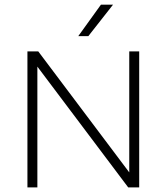

<svg xmlns="http://www.w3.org/2000/svg" viewBox="-20 -820 729 840"><path d="M100 0V-595H147.5L558.5 -48.5H545.5V-595H589V0H541L130 -546.5H143.5V0ZM322.5 -662 421.5 -799.5H474.5L366.5 -662Z"/></svg>

Font: Encode Sans SC SemiExpanded ExtraLight
Style: Regular
Weight: 250
Width: 6
Designer: Multiple Designers
Foundry: Impallari Type
Version: Version 3.002